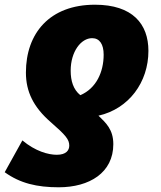

<svg xmlns="http://www.w3.org/2000/svg" viewBox="-66 -584 685 815"><path d="M337 -564C145 -564 44 -443 44 -276C44 -195 76 -129 150 -65C213 -10 228 8 228 34C228 53 216 73 175 73C139 73 84 58 29 12L-46 147C19 194 91 211 183 211C314 211 415 149 415 28C415 -34 384 -62 352 -93C481 -122 564 -235 564 -368C564 -482 497 -564 337 -564ZM325 -422C357 -422 374 -396 374 -352C374 -279 343 -209 275 -180C245 -204 234 -241 234 -284C234 -365 278 -422 325 -422Z"/></svg>

Font: Noto Sans Black
Style: Italic
Weight: 900
Italic angle: -12°
Designer: Monotype Design Team
Foundry: Monotype Imaging Inc.
Version: Version 2.013